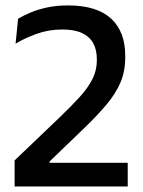

<svg xmlns="http://www.w3.org/2000/svg" viewBox="-20 -670 515 690"><path d="M32.5 0V-93.5L191.5 -245.5Q235.5 -287.5 265.8 -320.8Q296 -354 312 -385.5Q328 -417 328 -452.5V-457.5Q328 -491 315 -514.8Q302 -538.5 274.8 -551.2Q247.5 -564 204 -564Q155 -564 112 -548.5Q69 -533 36 -513L45 -602.5Q64.5 -614.5 91 -625.5Q117.5 -636.5 150.8 -643.5Q184 -650.5 224.5 -650.5Q327.5 -650.5 378.8 -603.5Q430 -556.5 430 -470V-463Q430 -413.5 412.8 -373.2Q395.5 -333 362.2 -293.5Q329 -254 280.5 -207.5L158 -89.5V-68L117 -85H439V0Z"/></svg>

Font: Anek Gurmukhi Medium Medium
Style: Regular
Weight: 500
Version: Version 1.003